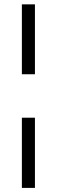

<svg xmlns="http://www.w3.org/2000/svg" viewBox="-20 -748 268 904"><path d="M83 -193.8H144.5V136.7H83ZM144.5 -727.5V-398.4H83V-727.5Z"/></svg>

Font: Inter 20pt Light
Style: Regular
Weight: 300
Version: Version 4.001;git-66647c0bb